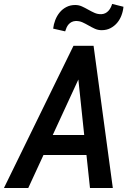

<svg xmlns="http://www.w3.org/2000/svg" viewBox="-48 -940 655 960"><path d="M384.3 -165H169.4L93.3 0H-28.3L319.3 -710.9H419.9L516.1 0H401.9ZM215.8 -265.1H373L343.8 -542.5ZM569.3 -906.2Q567.4 -884.3 559.3 -863Q551.3 -841.8 537.4 -825.4Q523.4 -809.1 504.2 -799.1Q484.9 -789.1 460.4 -789.1Q441.9 -789.1 426 -796.4Q410.2 -803.7 395 -812.5Q379.9 -821.3 364.3 -828.4Q348.6 -835.4 330.6 -835Q319.3 -834.5 310.5 -830.1Q301.8 -825.7 295.4 -818.6Q289.1 -811.5 284.9 -802.2Q280.8 -793 277.8 -783.2L217.8 -796.9Q220.2 -818.8 228.5 -840.1Q236.8 -861.3 250.7 -878.2Q264.6 -895 284.2 -905Q303.7 -915 328.1 -915Q346.2 -915 362.1 -907.7Q377.9 -900.4 393.3 -891.6Q408.7 -882.8 424.6 -875.7Q440.4 -868.7 458.5 -869.1Q469.7 -869.6 478.5 -874Q487.3 -878.4 493.9 -885.5Q500.5 -892.6 505.1 -901.6Q509.8 -910.6 512.7 -920.4Z"/></svg>

Font: Roboto Mono Medium
Style: Italic
Weight: 500
Designer: Google
Version: Version 2.000985; 2015; ttfautohint (v1.3)